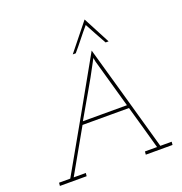

<svg xmlns="http://www.w3.org/2000/svg" viewBox="-160 -1069 1144 1208"><g transform="rotate(-20 412.0 -465.5)"><path d="M539 -931Q503 -886 466.5 -840.5Q430 -795 394 -750H414Q445 -786 474 -823Q503 -860 534 -896Q554 -859 573.5 -823Q593 -787 614 -750H634Q610 -795 586.5 -840.5Q563 -886 539 -931ZM37 -21 35 0H214L216 -21H135L300 -312H611Q632 -239 652.5 -166Q673 -93 693 -21H612L610 0H789L791 -21H715Q665 -199 615 -376Q565 -553 514 -732Q414 -553 313.5 -376Q213 -199 112 -21ZM310 -333Q356 -414 403.5 -495Q451 -576 494 -658Q495 -660 498 -665.5Q501 -671 508 -685L513 -659L605 -333Z"/></g></svg>

Font: Josefin Slab Thin ExtraLight
Style: Italic
Weight: 250
Italic angle: -12°
Version: Version 2.000